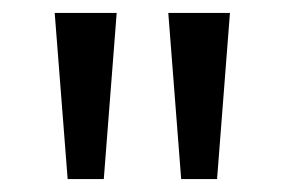

<svg xmlns="http://www.w3.org/2000/svg" viewBox="-20 -734 442 298"><path d="M161.1 -713.9 141.1 -456.1H85L64.9 -713.9ZM336.9 -713.9 316.9 -456.1H261.2L241.2 -713.9Z"/></svg>

Font: WenQuanYi Micro Hei
Style: Regular
Weight: 400
Foundry: Ascender Corporation
Version: Version 0.2.0-beta